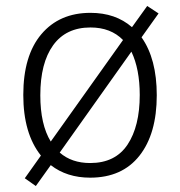

<svg xmlns="http://www.w3.org/2000/svg" viewBox="-20 -585 603 643"><path d="M100 38 63 12 117 -64Q58 -138 58 -267Q58 -399 118.5 -470.5Q179 -542 283 -542Q367 -542 422 -494L473 -565L511 -540L454 -460Q505 -388 505 -266Q505 -137 447 -63.5Q389 10 282 10Q204 10 150 -32ZM115 -266Q115 -168 150 -111L392 -451Q351 -493 283 -493Q201 -493 158 -433.5Q115 -374 115 -266ZM282 -39Q366 -39 407 -100.5Q448 -162 448 -267Q448 -310 441 -346.5Q434 -383 420 -412L180 -74Q220 -39 282 -39Z"/></svg>

Font: Noto Sans Mono SemiCondensed Light
Style: Regular
Weight: 300
Width: 4
Designer: Monotype Design Team
Foundry: Monotype Imaging Inc.
Version: Version 2.014; ttfautohint (v1.8.4.7-5d5b)